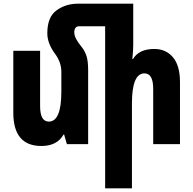

<svg xmlns="http://www.w3.org/2000/svg" viewBox="-20 -780 1046 1039"><path d="M236 -600Q236 -544 280 -486Q312 -441 312 -391V-284Q312 -122 244 -122Q197 -122 197 -206V-505H52V-170Q52 10 204 10Q289 10 324 -52H327L342 0H457V-400Q457 -449 448 -477Q439 -505 421 -527Q382 -574 382 -604Q382 -638 409 -638H549V239H694V-221Q694 -383 762 -383Q809 -383 809 -299V0H954V-335Q954 -425 916 -470Q878 -515 815 -515Q732 -515 700 -461H696Q701 -503 701 -536V-760H401Q336 -760 286 -724Q236 -688 236 -600Z"/></svg>

Font: Noto Sans Armenian ExtraCondensed Extra
Style: Regular
Weight: 800
Width: 3
Designer: Monotype Design Team
Foundry: Monotype Imaging Inc.
Version: Version 1.901